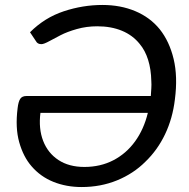

<svg xmlns="http://www.w3.org/2000/svg" viewBox="-20 -747 762 774"><path d="M309 7Q247 7 195 -14Q143 -35 107 -77Q74 -115 57.5 -173.5Q41 -232 51 -311Q54 -337 61.5 -348.5Q69 -360 87 -360H588Q589 -376 590 -391Q591 -406 590 -420Q589 -468 577 -506Q565 -544 543 -570Q515 -605 471.5 -623Q428 -641 372 -641Q329 -641 290 -630Q251 -619 224 -605Q204 -595 180.5 -582Q157 -569 147 -569Q131 -569 125 -581L101 -617Q160 -676 237 -701.5Q314 -727 393 -727Q466 -727 525.5 -702Q585 -677 624 -629Q663 -580 680 -509Q697 -438 685 -346Q676 -270 645.5 -206Q615 -142 566 -95Q518 -47 452 -20Q386 7 309 7ZM320 -74Q385 -74 437 -101Q489 -128 524.5 -177Q560 -226 576 -292H143Q135 -228 154 -179Q173 -130 215.5 -102Q258 -74 320 -74Z"/></svg>

Font: Aleo
Style: Italic
Weight: 400
Italic angle: -7°
Designer: Alessio Laiso
Foundry: Alessio Laiso
Version: Version 2.001;gftools[0.9.29]